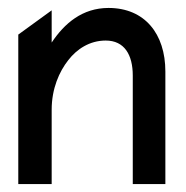

<svg xmlns="http://www.w3.org/2000/svg" viewBox="-20 -463 468 483"><path d="M26 0H110V-187C110 -240 129 -283 152 -312C173 -339 205 -361 246 -361C293 -361 314 -325 314 -273V0H396V-283C396 -378 344 -443 253 -443C187 -443 142 -404 110 -356V-437L26 -376Z"/></svg>

Font: Charger Pro
Style: BdNar
Weight: 700
Designer: Jasper
Foundry: Cannot Into Space Fonts
Version: Version 1.09